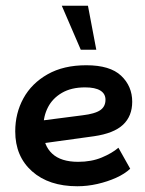

<svg xmlns="http://www.w3.org/2000/svg" viewBox="-20 -637 505 668"><path d="M249 11Q150 11 91.5 -41Q33 -93 33 -180Q33 -243 61.5 -295Q90 -347 145.5 -378.5Q201 -410 280 -410Q363 -410 401.5 -373.5Q440 -337 440 -283Q440 -233 408 -203Q376 -173 307 -163L90 -133V-213L268 -236Q310 -241 328.5 -253.5Q347 -266 347 -290Q347 -311 329 -322Q311 -333 276 -333Q228 -333 195.5 -314Q163 -295 147 -264Q131 -233 131 -196V-180Q131 -131 161.5 -102.5Q192 -74 252 -74Q298 -74 334 -89Q370 -104 392 -123L433 -50Q414 -32 384 -18.5Q354 -5 319 3Q284 11 249 11ZM261 -464 195 -617H286L315 -464Z"/></svg>

Font: Rokkitt SemiBold
Style: Italic
Weight: 600
Italic angle: -9°
Designer: Vernon Adams
Foundry: Vernon Adams
Version: Version 3.103